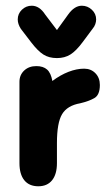

<svg xmlns="http://www.w3.org/2000/svg" viewBox="-20 -640 377 671"><path d="M163 -357Q158 -385 144.5 -397Q131 -409 107 -409Q81 -409 64.5 -393.5Q48 -378 48 -354V-70Q48 -31 65 -10Q82 11 114 11Q145 11 162 -10Q179 -31 179 -70V-140Q179 -211 197 -241Q215 -271 260 -279Q290 -286 309.5 -297Q329 -308 329 -343Q329 -368 313.5 -384Q298 -400 274 -400Q248 -400 219.5 -389Q191 -378 163 -357ZM179 -535 138 -589Q118 -620 91 -620Q71 -620 56.5 -606Q42 -592 42 -572Q42 -556 53 -539L89 -492Q112 -462 131.5 -449.5Q151 -437 179 -437Q206 -437 226 -449.5Q246 -462 269 -493L304 -540Q310 -547 313 -555.5Q316 -564 316 -572Q316 -592 301 -606Q286 -620 266 -620Q240 -620 218 -589Z"/></svg>

Font: Beiruti ExtraBold
Style: Regular
Weight: 800
Designer: Arlette Boutros
Foundry: Boutros
Version: Version 1.41